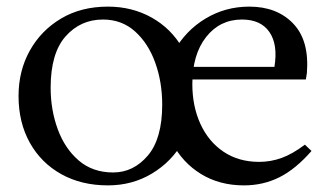

<svg xmlns="http://www.w3.org/2000/svg" viewBox="-20 -550 991 580"><path d="M306 10Q226 10 165 -24Q104 -58 70 -119Q36 -180 36 -260Q36 -336 70 -397Q104 -458 164.5 -494Q225 -530 306 -530Q379 -530 438 -497Q497 -464 531 -405L533 -122Q499 -62 439.5 -26Q380 10 306 10ZM322 -29Q383 -29 426.5 -80Q470 -131 470 -234Q470 -302 449 -360.5Q428 -419 388 -455Q348 -491 291 -491Q223 -491 178 -440Q133 -389 133 -285Q133 -218 154.5 -159.5Q176 -101 218 -65Q260 -29 322 -29ZM717 10Q643 10 587 -24.5Q531 -59 500.5 -118Q470 -177 470 -251Q470 -332 505.5 -395Q541 -458 601 -494Q661 -530 733 -530Q817 -530 866 -478.5Q915 -427 907 -329L904 -310H545V-348H809Q820 -415 794 -453Q768 -491 711 -491Q644 -491 602.5 -438Q561 -385 561 -296Q561 -229 585.5 -175.5Q610 -122 655.5 -91.5Q701 -61 763 -61Q798 -61 831 -73Q864 -85 901 -113L921 -94Q873 -39 824 -14.5Q775 10 717 10Z"/></svg>

Font: Hedvig Letters Serif 24pt 24pt
Style: Regular
Weight: 400
Version: Version 1.000